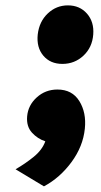

<svg xmlns="http://www.w3.org/2000/svg" viewBox="-20 -508 366 697"><path d="M139.5 168.5 36.5 106.5Q72 86 102.5 61.2Q133 36.5 144.5 5Q116.5 -4 96 -26.5Q75.5 -49 78.5 -85.5Q82 -126 113.5 -154.5Q145 -183 188.5 -183Q242 -183 268 -141Q294 -99 288 -41Q281.5 23.5 239.5 80.5Q197.5 137.5 139.5 168.5ZM206.5 -276Q162.5 -276 137.2 -306Q112 -336 117 -383Q122.5 -430 153.5 -459.2Q184.5 -488.5 226.5 -488.5Q269.5 -488.5 295.8 -458.5Q322 -428.5 318.5 -383Q315 -336 283 -306Q251 -276 206.5 -276Z"/></svg>

Font: Karla ExtraBold
Style: Italic
Weight: 800
Italic angle: -8°
Designer: Jonathan Pinhorn
Version: Version 2.004;gftools[0.9.33]